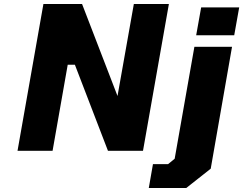

<svg xmlns="http://www.w3.org/2000/svg" viewBox="-20 -757 1221 964"><path d="M68 0 198 -737H392L570 -275L652 -737H828L698 0H522L356 -432H320L244 0ZM965 -580 990 -720H1181L1156 -580ZM727 187 748 67H824L857 40L956 -522H1145L1038 90L915 187Z"/></svg>

Font: Tomorrow
Style: Bold Italic
Weight: 700
Italic angle: -10°
Designer: Tony de Marco, Monica Rizzolli
Foundry: Just in Type
Version: Version 2.002